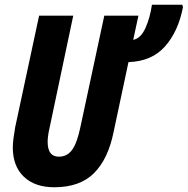

<svg xmlns="http://www.w3.org/2000/svg" viewBox="-20 -780 792 810"><path d="M209 10Q127 10 80.5 -34.5Q34 -79 34 -158Q34 -175 37 -197.5Q40 -220 44 -243L145 -714H289L189 -240Q185 -223 183 -208Q181 -193 181 -182Q181 -119 228 -119Q263 -119 284 -147.5Q305 -176 319 -243L420 -714H564L542 -612Q574 -618 593.5 -661.5Q613 -705 621 -760H749L752 -750Q732 -647 676 -584Q620 -521 522 -518L459 -222Q436 -109 376.5 -49.5Q317 10 209 10Z"/></svg>

Font: Noto Sans ExtraCondensed ExtraBold
Style: Italic
Weight: 800
Width: 2
Italic angle: -12°
Designer: Monotype Design Team
Foundry: Monotype Imaging Inc.
Version: Version 2.013; ttfautohint (v1.8.4.7-5d5b)